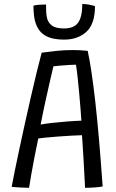

<svg xmlns="http://www.w3.org/2000/svg" viewBox="-20 -910 566 938"><path d="M122 7.5Q104.5 7.5 78.2 6Q52 4.5 37 3Q41.5 -22 50.8 -68.2Q60 -114.5 73 -174.8Q86 -235 100.5 -301.2Q115 -367.5 130 -432.8Q145 -498 158.8 -555Q172.5 -612 183.5 -652.5Q207 -656 249.2 -660.8Q291.5 -665.5 336 -665.5Q353.5 -665.5 372.5 -664.5Q391.5 -663.5 408.5 -661.5Q427.5 -574 445.8 -411Q464 -248 481.5 1Q466.5 4 441 5.8Q415.5 7.5 395.5 7.5Q394.5 -10.5 392.8 -45Q391 -79.5 388.8 -119.8Q386.5 -160 384.2 -195.2Q382 -230.5 380.5 -249.5Q360.5 -249 328 -247.2Q295.5 -245.5 261 -242.8Q226.5 -240 200.2 -237.5Q174 -235 167 -233.5Q157 -187.5 148.2 -141.2Q139.5 -95 132.5 -56Q125.5 -17 122 7.5ZM178.5 -301.5Q198.5 -305.5 234 -309.5Q269.5 -313.5 308.5 -316.5Q347.5 -319.5 377.5 -320.5Q376.5 -337.5 373.8 -373.2Q371 -409 367.2 -451.5Q363.5 -494 359.2 -532.5Q355 -571 351 -594Q338.5 -594 315.8 -592.5Q293 -591 271.5 -589.2Q250 -587.5 241 -586Q237 -570 227.5 -528.8Q218 -487.5 205 -429Q192 -370.5 178.5 -301.5ZM444 -880Q444 -793 402.2 -754.8Q360.5 -716.5 293.5 -716.5Q222.5 -716.5 188.2 -745Q154 -773.5 146.5 -831.5Q145 -843 144.2 -856Q143.5 -869 143.5 -882.5Q157 -886 174 -887Q191 -888 205 -888Q205 -871 205.5 -855Q206 -839 209 -825.5Q213.5 -800.5 232.8 -785.8Q252 -771 292.5 -771Q342 -771 362 -799.8Q382 -828.5 382 -890.5Q400 -890.5 417 -887Q434 -883.5 444 -880Z"/></svg>

Font: Grandstander Light
Style: Regular
Weight: 300
Designer: Tyler Finck
Foundry: Etcetera Type Co
Version: Version 1.200; ttfautohint (v1.8.3)